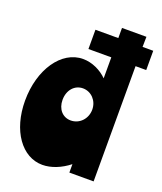

<svg xmlns="http://www.w3.org/2000/svg" viewBox="-154 -939 883 1049"><g transform="rotate(20 287.5 -415.0)"><path d="M514 -841H372V-782H239V-670H372V-548C337 -583 285 -609 231 -609C106 -609 10 -469 10 -287C10 -113 99 11 218 11C269 11 324 -11 372 -49V0H513V-670H575V-782H513ZM201 -361C201 -418 237 -458 285 -458C334 -458 372 -417 372 -366C372 -311 331 -270 281 -270C234 -270 201 -307 201 -361Z"/></g></svg>

Font: Ranchers
Style: Regular
Weight: 400
Designer: Pablo Impallari, Brenda Gallo
Foundry: Pablo Impallari, Brenda Gallo
Version: Version 1.000